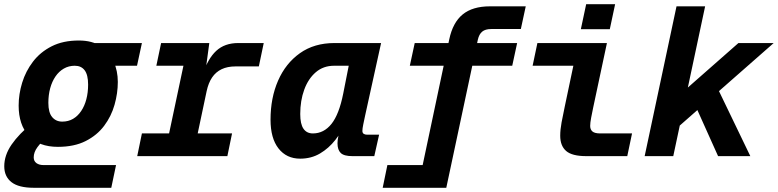

<svg xmlns="http://www.w3.org/2000/svg" viewBox="-50 -740 3687 910"><path d="M224.4 -44Q134 -44 86.2 -96.3Q38.4 -148.6 38.4 -239.6Q38.4 -293.8 55.1 -348.2Q71.8 -402.6 106.4 -447.9Q141 -493.2 194.9 -520.6Q248.8 -548 323.6 -548Q387.4 -548 428.2 -520.6Q469 -493.2 488.7 -448.5Q508.4 -403.8 508.4 -351.8Q508.4 -298.2 492.9 -243.5Q477.4 -188.8 443.7 -143.8Q410 -98.8 355.8 -71.4Q301.6 -44 224.4 -44ZM244.8 -163.6Q273.8 -163.6 296.2 -176.7Q318.6 -189.8 334.7 -213.7Q350.8 -237.6 359.2 -269.5Q367.6 -301.4 367.6 -339Q367.6 -385.2 351.3 -406.8Q335 -428.4 304.4 -428.4Q275.8 -428.4 252.6 -415Q229.4 -401.6 213 -377.7Q196.6 -353.8 187.9 -321.9Q179.2 -290 179.2 -252.4Q179.2 -206.4 197.3 -185Q215.4 -163.6 244.8 -163.6ZM388.6 -428.4 377.8 -536H622.6L599.4 -428.4ZM110 150Q38.4 150 4.3 123.3Q-29.8 96.6 -29.8 48Q-29.8 -4.4 5 -54.9Q39.8 -105.4 103.2 -156.8L176.8 -94.2Q145.2 -66.6 127.5 -42.6Q109.8 -18.6 109.8 6Q109.8 23.8 122.7 33.1Q135.6 42.4 156.6 42.4H500L477.4 150Z M600.4 0 622.6 -107.6H751.4L819.4 -428.4H691L713.6 -536H942L920.4 -375.8L911.6 -388.6Q935 -462 974.9 -499Q1014.8 -536 1079.2 -536H1200L1176.8 -425.2H1066Q1028.2 -425.2 1000.6 -412.1Q973 -399 955.4 -373.1Q937.8 -347.2 929.4 -308L887 -107.6H1049.8L1027.6 0Z M1372.8 12Q1308 12 1270.1 -36.3Q1232.2 -84.6 1232.2 -172.8Q1232.2 -275.8 1268 -357.8Q1303.8 -439.8 1371.5 -487.9Q1439.2 -536 1535.2 -536H1756.2L1680.4 -191.6Q1675.8 -170.2 1671.7 -150.3Q1667.6 -130.4 1667.6 -119.6Q1667.6 -110 1673.7 -105.8Q1679.8 -101.6 1690.4 -101.6H1746.8L1724 0H1620Q1580.4 0 1565 -14.9Q1549.6 -29.8 1549.6 -60.8Q1549.6 -74.8 1553.5 -93.9Q1557.4 -113 1563.3 -132.3Q1569.2 -151.6 1575.2 -166L1591.2 -163.6Q1571 -117.2 1539.6 -77.1Q1508.2 -37 1466.6 -12.5Q1425 12 1372.8 12ZM1432.8 -107.6Q1485 -107.6 1521.1 -152.8Q1557.2 -198 1576.8 -296.8L1602.8 -428.4H1533.2Q1482.6 -428.4 1446.8 -397.7Q1411 -367 1392 -315.1Q1373 -263.2 1373 -199.6Q1373 -152.2 1388.3 -129.9Q1403.6 -107.6 1432.8 -107.6Z M1763.8 150 1786 42.4H2010.6L1941.2 99.2L2079.2 -553.2Q2096 -633.2 2142.9 -671.6Q2189.8 -710 2272.6 -710H2441.8L2418.6 -602.4H2278.2Q2250.2 -602.4 2235.4 -590.1Q2220.6 -577.8 2214.8 -552L2065.2 150ZM1892.4 -428.4 1915.6 -536H2401L2377.8 -428.4Z M2728.8 0Q2661.4 0 2633.3 -24.4Q2605.2 -48.8 2605.2 -96.8Q2605.2 -125.2 2611.7 -160.4Q2618.2 -195.6 2626.6 -234.4L2679.4 -485.2L2725.6 -428.4H2474.4L2497 -536H2826.6L2761.4 -230Q2756.2 -205.2 2751.7 -181.5Q2747.2 -157.8 2747.2 -143.2Q2747.2 -126 2758 -116.8Q2768.8 -107.6 2795.2 -107.6H2945.6L2923 0ZM2703 -601.6 2728.2 -720H2865.4L2840.2 -601.6Z M3005.4 0 3156.4 -710H3292L3141 0ZM3353.4 0 3248.8 -232.8 3351.2 -321.6 3506.2 0ZM3144.8 -121.2 3178.8 -297.6 3449.8 -536H3617Z"/></svg>

Font: Geist Mono
Style: Italic
Weight: 400
Italic angle: -12°
Monospace: yes
Designer: Basement.studio, Andrés Briganti, Mateo Zaragoza
Foundry: Basement.studio, Vercel, Andrés Briganti, Guido Ferreyra, Mateo Zaragoza
Version: Version 1.500